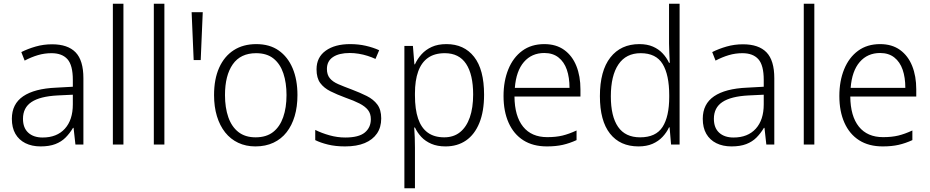

<svg xmlns="http://www.w3.org/2000/svg" viewBox="-20 -780 5016 1036"><path d="M261 -541Q346 -541 388 -497.5Q430 -454 430 -358V0H387L377 -90H374Q356 -60 333.5 -37.5Q311 -15 278.5 -2.5Q246 10 199 10Q152 10 117 -7.5Q82 -25 63 -58Q44 -91 44 -139Q44 -219 105 -260.5Q166 -302 283 -307L373 -312V-349Q373 -428 344 -460.5Q315 -493 258 -493Q220 -493 184.5 -482.5Q149 -472 113 -453L95 -499Q131 -517 173 -529Q215 -541 261 -541ZM290 -265Q196 -260 150 -229.5Q104 -199 104 -139Q104 -90 132.5 -64Q161 -38 210 -38Q287 -38 330 -85.5Q373 -133 373 -217V-269Z M646 0H589V-760H646Z M867 0H810V-760H867Z M1074 -714 1063 -456H1025L1014 -714Z M1585 -267Q1585 -204 1570 -153.5Q1555 -103 1526.5 -66.5Q1498 -30 1455.5 -10Q1413 10 1358 10Q1307 10 1265.5 -9.5Q1224 -29 1195 -65.5Q1166 -102 1150.5 -153Q1135 -204 1135 -267Q1135 -353 1162.5 -414.5Q1190 -476 1241 -509Q1292 -542 1363 -542Q1435 -542 1484 -507.5Q1533 -473 1559 -411.5Q1585 -350 1585 -267ZM1194 -267Q1194 -199 1212 -147.5Q1230 -96 1266.5 -67.5Q1303 -39 1359 -39Q1417 -39 1453.5 -67.5Q1490 -96 1508 -147.5Q1526 -199 1526 -267Q1526 -333 1509 -384Q1492 -435 1456 -464Q1420 -493 1362 -493Q1278 -493 1236 -433Q1194 -373 1194 -267Z M2037 -141Q2037 -93 2014 -59.5Q1991 -26 1948 -8Q1905 10 1842 10Q1790 10 1749.5 0Q1709 -10 1681 -24V-79Q1715 -62 1757.5 -50Q1800 -38 1843 -38Q1916 -38 1948.5 -65Q1981 -92 1981 -137Q1981 -167 1965.5 -186.5Q1950 -206 1920 -221.5Q1890 -237 1844 -253Q1798 -270 1763 -287.5Q1728 -305 1708 -332Q1688 -359 1688 -406Q1688 -471 1737.5 -506.5Q1787 -542 1869 -542Q1914 -542 1953.5 -533Q1993 -524 2026 -509L2006 -462Q1987 -471 1963.5 -478.5Q1940 -486 1915.5 -490Q1891 -494 1867 -494Q1809 -494 1776.5 -472Q1744 -450 1744 -408Q1744 -377 1759.5 -358Q1775 -339 1805 -326Q1835 -313 1878 -297Q1923 -280 1959 -262Q1995 -244 2016 -216Q2037 -188 2037 -141Z M2389 -542Q2484 -542 2538 -473.5Q2592 -405 2592 -269Q2592 -179 2566.5 -116.5Q2541 -54 2494.5 -22Q2448 10 2384 10Q2340 10 2307.5 -4Q2275 -18 2253.5 -41Q2232 -64 2219 -92H2215Q2217 -67 2218 -37.5Q2219 -8 2219 17V236H2162V-532H2208L2216 -433H2219Q2232 -462 2254.5 -487Q2277 -512 2310 -527Q2343 -542 2389 -542ZM2380 -493Q2325 -493 2289.5 -468Q2254 -443 2236.5 -394.5Q2219 -346 2219 -276V-266Q2219 -190 2236 -140Q2253 -90 2288 -64.5Q2323 -39 2377 -39Q2428 -39 2462.5 -67Q2497 -95 2515 -146.5Q2533 -198 2533 -270Q2533 -378 2495 -435.5Q2457 -493 2380 -493Z M2917 -542Q2981 -542 3024.5 -510.5Q3068 -479 3090 -424Q3112 -369 3112 -298V-259H2756Q2757 -153 2802.5 -96.5Q2848 -40 2933 -40Q2980 -40 3015 -48.5Q3050 -57 3091 -76V-24Q3054 -7 3017 1.5Q2980 10 2931 10Q2856 10 2804 -23Q2752 -56 2724.5 -117.5Q2697 -179 2697 -262Q2697 -343 2723 -406.5Q2749 -470 2798 -506Q2847 -542 2917 -542ZM2917 -494Q2849 -494 2807 -445.5Q2765 -397 2758 -306H3053Q3053 -362 3038.5 -404Q3024 -446 2993.5 -470Q2963 -494 2917 -494Z M3425 10Q3326 10 3271.5 -59Q3217 -128 3217 -261Q3217 -398 3273.5 -470Q3330 -542 3430 -542Q3472 -542 3503 -528.5Q3534 -515 3555.5 -492Q3577 -469 3590 -441H3594Q3593 -464 3591.5 -493Q3590 -522 3590 -545V-760H3647V0H3601L3593 -93H3590Q3577 -65 3555 -41.5Q3533 -18 3501 -4Q3469 10 3425 10ZM3434 -39Q3519 -39 3555 -95Q3591 -151 3591 -257V-266Q3591 -376 3555.5 -434.5Q3520 -493 3437 -493Q3358 -493 3317 -432.5Q3276 -372 3276 -260Q3276 -152 3315 -95.5Q3354 -39 3434 -39Z M3989 -541Q4074 -541 4116 -497.5Q4158 -454 4158 -358V0H4115L4105 -90H4102Q4084 -60 4061.5 -37.5Q4039 -15 4006.5 -2.5Q3974 10 3927 10Q3880 10 3845 -7.5Q3810 -25 3791 -58Q3772 -91 3772 -139Q3772 -219 3833 -260.5Q3894 -302 4011 -307L4101 -312V-349Q4101 -428 4072 -460.5Q4043 -493 3986 -493Q3948 -493 3912.5 -482.5Q3877 -472 3841 -453L3823 -499Q3859 -517 3901 -529Q3943 -541 3989 -541ZM4018 -265Q3924 -260 3878 -229.5Q3832 -199 3832 -139Q3832 -90 3860.5 -64Q3889 -38 3938 -38Q4015 -38 4058 -85.5Q4101 -133 4101 -217V-269Z M4374 0H4317V-760H4374Z M4729 -542Q4793 -542 4836.5 -510.5Q4880 -479 4902 -424Q4924 -369 4924 -298V-259H4568Q4569 -153 4614.5 -96.5Q4660 -40 4745 -40Q4792 -40 4827 -48.5Q4862 -57 4903 -76V-24Q4866 -7 4829 1.5Q4792 10 4743 10Q4668 10 4616 -23Q4564 -56 4536.5 -117.5Q4509 -179 4509 -262Q4509 -343 4535 -406.5Q4561 -470 4610 -506Q4659 -542 4729 -542ZM4729 -494Q4661 -494 4619 -445.5Q4577 -397 4570 -306H4865Q4865 -362 4850.5 -404Q4836 -446 4805.5 -470Q4775 -494 4729 -494Z"/></svg>

Font: Noto Sans Display Light
Style: Regular
Weight: 300
Designer: Monotype Design Team
Foundry: Monotype Imaging Inc.
Version: Version 2.003